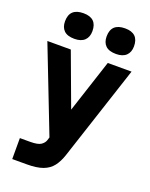

<svg xmlns="http://www.w3.org/2000/svg" viewBox="-167 -806 854 1093"><g transform="rotate(20 260.0 -259.5)"><path d="M61 -640Q61 -719 145 -719Q227 -719 227 -640Q227 -604 206 -584Q185 -564 145 -564Q102 -564 81.5 -584Q61 -604 61 -640ZM313 -640Q313 -719 397 -719Q479 -719 479 -640Q479 -604 458 -584Q437 -564 397 -564Q354 -564 333.5 -584Q313 -604 313 -640ZM47 200V73H109Q157 73 175 60Q193 47 198 31L204 12L5 -500H147L266 -179L371 -500H515L327 73Q313 116 291 144.5Q269 173 232 186.5Q195 200 136 200Z"/></g></svg>

Font: Haskoy ExtraBold
Style: Regular
Weight: 800
Designer: Ertekin Erdin
Foundry: Ertekin Erdin
Version: Version 2.000; ttfautohint (v1.8.4.7-5d5b)